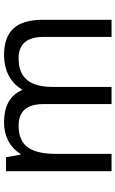

<svg xmlns="http://www.w3.org/2000/svg" viewBox="174 -760 586 975"><g transform="rotate(-90 467.5 -273.0)"><path d="M673 -546C603 -546 537 -517 501 -456H496C470 -517 414 -546 332 -546C268 -546 207 -519 174 -463H169L156 -536H85V0H173V-278C173 -403 208 -472 316 -472C391 -472 426 -429 426 -345V0H513V-296C513 -410 554 -472 658 -472C732 -472 767 -429 767 -345V0H854V-349C854 -487 794 -546 673 -546Z"/></g></svg>

Font: Noto Sans Mahajani
Style: Regular
Weight: 400
Designer: Monotype Design Team
Foundry: Monotype Imaging Inc.
Version: Version 2.003